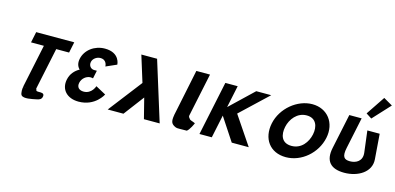

<svg xmlns="http://www.w3.org/2000/svg" viewBox="-94 -1655 4944 2402"><g transform="rotate(15 2378.0 -454.0)"><path d="M191.4 -562.9H358L240 -1.9L243.9 -1.8C233.6 9.2 231.4 87 249.8 108C281.9 144.6 386.5 119 441.8 108C473.1 102 500.2 93.7 509.3 63C533.9 -21 416.6 28.7 411.5 0C409.8 -9.2 407.2 -16 403.8 -20.9L517.8 -562.9H684.4L713.8 -703.1H220.8ZM279.1 -1.1C270.5 -0.1 261.8 -0.1 253.3 -1.6Z M1167.6 -511.8C1167.6 -511.8 1169.7 -598.5 1081.3 -598.5C1036.3 -598.5 987.8 -566.2 978.3 -521.2C967.6 -470.2 1001.4 -432.8 1043.9 -432.8H1078.8L1056.8 -328.2C1056.8 -328.2 1044.2 -333.3 1027.2 -333.3C971.1 -333.3 917.2 -290.8 904.5 -230.5C892 -171 927.5 -137.8 986.1 -137.8C1091.5 -137.8 1123.4 -244.9 1123.4 -244.9L1256.1 -172.7C1256.1 -172.7 1172.2 -0.1 956.3 -0.1C805.9 -0.1 716.4 -96.2 744.7 -230.5C760.2 -304.4 806.3 -358 867.7 -391.1C835.7 -420.9 821.2 -465.1 833.3 -522.9C858.4 -641.9 973.1 -726.9 1106.6 -726.9C1302.9 -726.9 1306.3 -573 1306.3 -573Z M1804.5 0 1737.8 -263 1539.5 0H1335.5L1669.5 -433L1564 -773H1768L2008.5 0Z M2281.8 -753H2458.8L2340.7 -191C2337.1 -173 2350.7 -161.8 2363.9 -145C2371.1 -135.7 2427.4 -124 2433.3 -113C2433.3 -113 2392.8 -21.3 2359.6 0C2275.5 0 2235.6 4.3 2218.1 -3C2156 -28.9 2141.6 -57.6 2157.1 -148L2156.6 -148L2160.5 -166.5C2162.5 -176.7 2164.8 -187.5 2167.3 -199L2167.6 -200Z M3161.9 -0.9 2913 -369.8 3265.1 -702.1H3071.3L2770.5 -415.7L2830.8 -702.1H2671L2523.5 -0.9H2683.3L2745.9 -298.4L2941.7 -0.9Z M3363.3 -363.9C3320.3 -159.1 3433.1 -0.1 3640.5 -0.1C3841.9 -0.1 4026.6 -159.1 4069.7 -363.9C4112.8 -568.8 3987.9 -726.9 3793.3 -726.9C3600.3 -726.9 3406.4 -568.8 3363.3 -363.9ZM3535.9 -363.9C3557.9 -468.5 3637.7 -573 3760.9 -573C3885 -573 3919.1 -468.5 3897.1 -363.9C3875.2 -259.4 3800.5 -154.8 3673 -154.8C3542.1 -154.8 3513.9 -259.4 3535.9 -363.9Z M4476.6 -791 4549.4 -744 4756.4 -967.9 4640.2 -1035.1ZM4700.6 -587.5H4540.8L4575.4 -309.5C4589 -200.5 4507.9 -158.2 4429.7 -158.2C4351.5 -158.2 4323 -192.2 4347.6 -309.5L4432.9 -715H4273.1L4178 -262.8C4141.5 -89.4 4218.2 -1 4396.7 -1C4575.2 -1 4738 -98.6 4725.4 -262.8Z"/></g></svg>

Font: Hussar
Style: BdOblTwo
Weight: 700
Foundry: Cannot Into Space Fonts
Version: Version 2.00